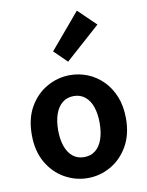

<svg xmlns="http://www.w3.org/2000/svg" viewBox="-100 -994 826 1079"><g transform="rotate(-10 313.0 -455.0)"><path d="M313.3 13.8Q243.3 13.8 181.6 -21.1Q119.9 -55.9 82 -121.7Q44.2 -187.5 44.2 -279.9Q44.2 -372.8 82 -438.4Q119.9 -503.9 181.6 -538.7Q243.3 -573.5 313.3 -573.5Q365.7 -573.5 414.1 -553.9Q462.4 -534.2 500 -496.4Q537.6 -458.5 559.6 -404.2Q581.6 -349.8 581.6 -279.9Q581.6 -187.5 543.6 -121.7Q505.7 -55.9 444.5 -21.1Q383.3 13.8 313.3 13.8ZM313.3 -105.8Q351.3 -105.8 377.9 -127.3Q404.5 -148.9 418 -188.2Q431.5 -227.4 431.5 -279.9Q431.5 -332.7 418 -371.7Q404.5 -410.7 377.9 -432.3Q351.3 -454 313.3 -454Q275.2 -454 248.7 -432.3Q222.1 -410.7 208.3 -371.7Q194.5 -332.7 194.5 -279.9Q194.5 -227.4 208.3 -188.2Q222.1 -148.9 248.7 -127.3Q275.2 -105.8 313.3 -105.8ZM316.8 -649.7 243.6 -721.2 414.8 -923.7 515.1 -826.6Z"/></g></svg>

Font: Shanggu Sans SC VF
Style: Regular
Weight: 250
Designer: GuiWonder
Version: Version 1.021